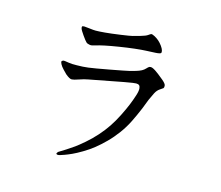

<svg xmlns="http://www.w3.org/2000/svg" viewBox="-108 -841 1216 1057"><g transform="rotate(15 500.0 -312.0)"><path d="M680 -523Q687 -521 700 -513Q713 -504 721 -498L752 -473Q772 -456 773.5 -446Q775 -436 771 -430Q769 -428 753.5 -418Q738 -408 728 -388.5Q718 -369 708 -346L687 -292Q669 -249 650 -210.5Q631 -172 605 -136.5Q579 -101 549.5 -71.5Q520 -42 493 -20.5Q466 1 434 20Q402 39 380 49Q358 59 340 65.5Q322 72 314.5 74Q307 76 302 75.5Q297 75 295 72Q293 70 299 62Q301 59 308.5 55Q316 51 341.5 34.5Q367 18 384.5 5.5Q402 -7 433.5 -34Q465 -61 493 -92.5Q521 -124 542.5 -156Q564 -188 584 -228Q604 -268 615.5 -296.5Q627 -325 636 -353Q645 -381 643 -395Q642 -406 636.5 -411Q631 -416 619 -416Q614 -416 599 -414Q584 -412 552 -406L359 -369Q336 -365 309 -355.5Q282 -346 270 -345.5Q258 -345 234 -365Q228 -371 214 -385.5Q200 -400 194 -412Q188 -424 190.5 -428Q193 -432 201 -434Q208 -434 228.5 -430.5Q249 -427 277 -428Q311 -428 342 -432Q373 -436 459 -452Q545 -468 563.5 -472.5Q582 -477 600.5 -482.5Q619 -488 631 -494.5Q643 -501 651.5 -510.5Q660 -520 665.5 -522.5Q671 -525 680 -523ZM629 -700Q635 -701 648 -694Q662 -687 674 -676.5Q686 -666 696 -652Q706 -638 708.5 -628.5Q711 -619 709 -614Q705 -608 678 -606.5Q651 -605 625.5 -604Q600 -603 560.5 -598.5Q521 -594 474.5 -586.5Q428 -579 397 -572.5Q366 -566 346 -559.5Q326 -553 317 -555Q303 -557 296 -563.5Q289 -570 271 -595.5Q253 -621 250.5 -630Q248 -639 250 -642Q252 -645 263 -645Q269 -645 292.5 -642Q316 -639 328 -639Q346 -639 380 -642Q414 -645 467 -652.5Q520 -660 533 -663.5Q546 -667 574.5 -675Q603 -683 614 -691Q625 -699 629 -700Z"/></g></svg>

Font: ChillKai
Style: Regular
Weight: 400
Designer: ChillType
Foundry: 寒蝉字型
Version: Version 2.000